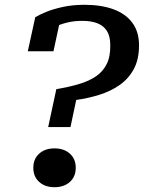

<svg xmlns="http://www.w3.org/2000/svg" viewBox="-20 -770 613 801"><path d="M215 -398Q268 -407 310 -419.5Q352 -432 381 -452Q410 -472 425.5 -503.5Q441 -535 440 -582Q440 -619 426 -641Q412 -663 386 -673Q360 -683 324 -683Q288 -683 258.5 -675.5Q229 -668 207 -657Q185 -646 171 -634Q173 -642 177 -650Q181 -658 188.5 -664.5Q196 -671 206 -675.5Q216 -680 230 -681L203 -556H96L127 -698Q143 -708 172 -720Q201 -732 242 -741Q283 -750 332 -750Q403 -750 454 -731Q505 -712 532.5 -674.5Q560 -637 560 -581Q560 -522 538 -481.5Q516 -441 478.5 -415Q441 -389 394.5 -374.5Q348 -360 298 -353L274 -240H181ZM296 -70Q296 -33 271.5 -11Q247 11 207 11Q168 11 143.5 -11Q119 -33 119 -70Q119 -107 143.5 -129Q168 -151 207 -151Q247 -151 271.5 -129Q296 -107 296 -70Z"/></svg>

Font: Roboto Serif 20pt Medium
Style: Italic
Weight: 500
Italic angle: -10°
Version: Version 1.008